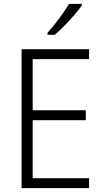

<svg xmlns="http://www.w3.org/2000/svg" viewBox="-20 -967 534 987"><path d="M438 0H91V-714H438V-663H148V-400H421V-349H148V-51H438ZM401 -939Q386 -918 362 -890Q338 -862 311 -834.5Q284 -807 261 -788H224V-798Q253 -831 284 -872Q315 -913 335 -947H401Z"/></svg>

Font: Noto Sans Tamil SemiCondensed Light
Style: Regular
Weight: 300
Width: 4
Designer: Jelle Bosma - Monotype Design Team
Foundry: Monotype Imaging Inc.
Version: Version 2.004; ttfautohint (v1.8.4.7-5d5b)